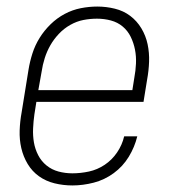

<svg xmlns="http://www.w3.org/2000/svg" viewBox="-20 -558 540 586"><path d="M201 8Q173 8 146.5 1.5Q120 -5 99 -20Q78 -35 64.5 -57.5Q51 -80 45 -106Q39 -132 40 -160Q41 -188 46 -215L67 -345Q71 -370 79 -395Q87 -420 101 -442.5Q115 -465 134.5 -484Q154 -503 177.5 -515.5Q201 -528 226.5 -533Q252 -538 277 -538Q304 -538 330.5 -531.5Q357 -525 377.5 -509.5Q398 -494 411.5 -471.5Q425 -449 430.5 -423Q436 -397 435 -369.5Q434 -342 429 -315L418 -247H91L85 -209Q82 -188 81 -166Q80 -144 83.5 -123.5Q87 -103 96.5 -84.5Q106 -66 122 -53Q138 -40 158.5 -34.5Q179 -29 201 -29Q226 -29 251.5 -34.5Q277 -40 299.5 -55Q322 -70 337.5 -93Q353 -116 359 -142H399Q391 -109 373 -79.5Q355 -50 327 -29.5Q299 -9 266 -0.5Q233 8 201 8ZM384 -283 390 -321Q394 -342 395 -364Q396 -386 392 -406.5Q388 -427 379 -445.5Q370 -464 354.5 -477Q339 -490 318.5 -495.5Q298 -501 276 -501Q255 -501 234.5 -497Q214 -493 194.5 -482Q175 -471 159.5 -454.5Q144 -438 133.5 -419.5Q123 -401 116.5 -380.5Q110 -360 107 -339L97 -283Z"/></svg>

Font: Iosevka Curly Slab XLtObl
Style: Regular
Weight: 200
Italic angle: -9°
Monospace: yes
Designer: Belleve Invis
Foundry: Belleve Invis
Version: Version 11.1.0; ttfautohint (v1.8.3)